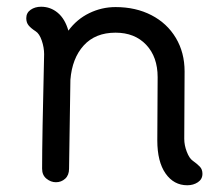

<svg xmlns="http://www.w3.org/2000/svg" viewBox="-20 -535 661 570"><path d="M581 -19Q581 -3 567.5 6Q554 15 536 15Q496 15 471.5 -20Q447 -55 447 -118L448 -306Q448 -366 414 -402Q380 -438 323 -438Q263 -438 228.5 -400Q194 -362 189 -298L185 -34Q185 -15 173.5 -4.5Q162 6 146 6Q131 6 118 -4.5Q105 -15 105 -34Q105 -124 111 -374Q111 -394 104 -414.5Q97 -435 86 -442Q72 -451 65 -459.5Q58 -468 58 -481Q58 -497 71 -506Q84 -515 102 -515Q130 -515 151.5 -497Q173 -479 183 -444Q208 -478 245 -496Q282 -514 323 -514Q383 -514 429.5 -490Q476 -466 502 -422.5Q528 -379 528 -323L527 -123Q527 -104 534.5 -84.5Q542 -65 552 -58Q566 -48 573.5 -40Q581 -32 581 -19Z"/></svg>

Font: Tsukimi Rounded Medium
Style: Regular
Weight: 500
Designer: Takashi Funayama
Foundry: Takashi Funayama
Version: Version 1.032; ttfautohint (v1.8.3)